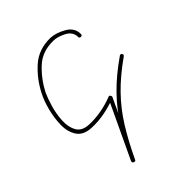

<svg xmlns="http://www.w3.org/2000/svg" viewBox="-139 -328 561 561"><g transform="rotate(-45 142.0 -47.0)"><path d="M233 -201Q227 -201 227 -207Q227 -228 206 -239Q185 -250 168 -250Q123 -251 93.5 -223.5Q64 -196 45 -159Q38 -144 30.5 -119Q23 -94 21.5 -67.5Q20 -41 30.5 -22.5Q41 -4 69 -3Q94 -2 118.5 -6.5Q143 -11 166 -20Q169 -22 172 -19Q175 -15 174 -12Q153 32 132.5 76Q112 120 91 165Q89 170 83 167Q78 165 80 159Q105 106 131.5 64Q158 22 192 -13Q226 -48 275 -82Q279 -85 283 -80Q286 -76 281 -72Q234 -39 200.5 -4.5Q167 30 141.5 71Q116 112 91 165Q89 170 83 167Q78 165 80 159Q101 115 121.5 71Q142 27 163 -17Q164 -21 169 -15Q174 -10 170 -9Q146 0 120.5 5Q95 10 69 9Q36 8 22.5 -12Q9 -32 9.5 -60.5Q10 -89 17.5 -117.5Q25 -146 35 -165Q55 -205 87.5 -234Q120 -263 168 -262Q190 -261 214.5 -247Q239 -233 239 -207Q239 -201 233 -201Z"/></g></svg>

Font: FRB American Cursive Guidelines Thin
Style: Italic
Weight: 100
Italic angle: -25°
Version: Version 2.0;Modular Font Editor K font №1